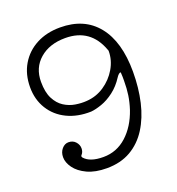

<svg xmlns="http://www.w3.org/2000/svg" viewBox="-133 -832 876 950"><g transform="rotate(-20 305.0 -357.0)"><path d="M269 10Q208 10 166.5 -9.5Q125 -29 104 -58Q83 -87 83 -115Q83 -141 98 -158.5Q113 -176 133 -176Q156 -176 170 -160.5Q184 -145 184 -126Q184 -107 173 -95Q167 -89 172 -82Q200 -48 272 -48Q342 -48 394.5 -95.5Q447 -143 474 -222Q486 -259 491 -293Q496 -327 496 -368Q496 -378 496 -388Q496 -398 495 -409Q495 -413 493 -413Q489 -413 483 -407.5Q477 -402 472 -394Q447 -355 414 -330Q381 -305 348 -293.5Q315 -282 291 -280Q220 -278 165 -304.5Q110 -331 79 -381Q48 -431 48 -496Q48 -564 78.5 -615.5Q109 -667 163 -695.5Q217 -724 288 -724Q415 -724 484 -638.5Q553 -553 553 -395Q553 -310 536 -236.5Q519 -163 484 -107.5Q449 -52 395.5 -21Q342 10 269 10ZM287 -337Q339 -340 381.5 -368.5Q424 -397 449.5 -440.5Q475 -484 475 -532Q475 -535 473 -539Q427 -666 294 -666Q211 -666 159.5 -621.5Q108 -577 108 -503Q108 -448 125.5 -414Q143 -380 170.5 -362.5Q198 -345 229 -340Q260 -335 287 -337Z"/></g></svg>

Font: Kiwi Maru Light
Style: Regular
Weight: 300
Designer: Hiroki-Chan
Version: Version 1.100